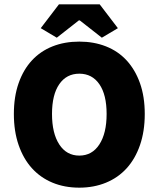

<svg xmlns="http://www.w3.org/2000/svg" viewBox="-20 -854 732 886"><path d="M168 -724 252 -834H440L524 -724L450 -680L348 -760H344L242 -680ZM346 12Q278 12 222.5 -11Q167 -34 127.5 -77.5Q88 -121 66 -184.5Q44 -248 44 -328Q44 -408 66 -470.5Q88 -533 127.5 -575.5Q167 -618 222.5 -640Q278 -662 346 -662Q413 -662 469 -640Q525 -618 564.5 -575Q604 -532 626 -470Q648 -408 648 -328Q648 -248 626 -184.5Q604 -121 564.5 -77.5Q525 -34 469 -11Q413 12 346 12ZM346 -136Q405 -136 438.5 -187.5Q472 -239 472 -328Q472 -417 438.5 -465.5Q405 -514 346 -514Q287 -514 253.5 -465.5Q220 -417 220 -328Q220 -239 253.5 -187.5Q287 -136 346 -136Z"/></svg>

Font: TypoPRO Source Sans Pro
Style: Regular
Weight: 900
Designer: Paul D. Hunt
Foundry: Adobe Systems Incorporated
Version: Version 2.020;PS 2.000;hotconv 1.0.86;makeotf.lib2.5.63406